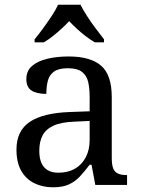

<svg xmlns="http://www.w3.org/2000/svg" viewBox="-20 -786 603 816"><path d="M205 10Q161 10 125.5 -7.5Q90 -25 70 -60.5Q50 -96 50 -150Q50 -230 106.5 -268Q163 -306 278 -310L361 -313V-373Q361 -409 355 -436.5Q349 -464 329 -480Q309 -496 268 -496Q230 -496 210 -482Q190 -468 183.5 -443.5Q177 -419 177 -387Q135 -387 113.5 -401.5Q92 -416 92 -450Q92 -485 116.5 -506Q141 -527 182 -536.5Q223 -546 272 -546Q364 -546 409.5 -507Q455 -468 455 -373V-114Q455 -86 461 -70.5Q467 -55 481 -48.5Q495 -42 517 -42H520V0H385L369 -86H361Q340 -58 320 -36.5Q300 -15 273.5 -2.5Q247 10 205 10ZM228 -52Q269 -52 298.5 -69Q328 -86 344.5 -117.5Q361 -149 361 -191V-272L297 -269Q240 -267 207.5 -252Q175 -237 161 -210.5Q147 -184 147 -145Q147 -114 156 -93.5Q165 -73 183 -62.5Q201 -52 228 -52ZM127 -619Q143 -638 162 -664Q181 -690 199 -717Q217 -744 227 -766H322Q333 -744 350.5 -717Q368 -690 387.5 -664Q407 -638 422 -619V-606H383Q364 -617 344.5 -632Q325 -647 307 -663.5Q289 -680 274 -696Q259 -680 241 -663.5Q223 -647 204 -632Q185 -617 166 -606H127Z"/></svg>

Font: Noto Serif Lao
Style: Regular
Weight: 400
Designer: Monotype Design Team
Foundry: Monotype Imaging Inc.
Version: Version 2.003